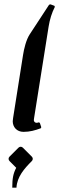

<svg xmlns="http://www.w3.org/2000/svg" viewBox="-20 -607 275 891"><path d="M56.4 263.9C59.1 213.1 93.3 174.8 127.7 140.4C130.6 137.5 132.1 133.8 132.1 130.1C132.1 126.5 130.6 122.8 127.7 119.9L86.2 78.4C83.3 75.4 79.6 74 75.9 74C72.3 74 68.6 75.4 65.7 78.4L24.2 119.9C21.2 122.8 19.8 126.5 19.8 130.1C19.8 133.8 21.2 137.5 24.2 140.4L55.2 171.6C41 199.5 37.1 220.5 36.9 263.9ZM40.8 -59.6C39.6 -51.8 39.1 -48.3 39.1 -44.4C39.1 -17.3 58.1 4.9 89.1 4.9C117.9 4.9 142.1 -1.7 169.2 -11.7L171.6 -16.6L164.8 -36.9L160.2 -39.3C155 -37.6 152.3 -37.1 149.4 -37.1C142.6 -37.1 137 -42.7 137 -49.8C137 -50.8 137.5 -54.2 138.4 -60.5L205.6 -483.4C210.9 -516.6 220.5 -547.9 234.6 -575.2L232.4 -580.1L214.1 -586.9L207.8 -585L117.7 -447.3C101.1 -421.9 91.3 -379.9 86.9 -351.6Z"/></svg>

Font: RisaltypS01
Style: Medium
Weight: 500
Italic angle: -9°
Designer: gluk
Foundry: gluk
Version: Version 0.24